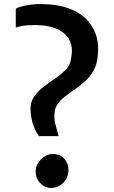

<svg xmlns="http://www.w3.org/2000/svg" viewBox="-20 -919 566 950"><path d="M172.5 -245.5Q157.5 -266 145 -299.8Q132.5 -333.5 131 -378Q130 -414 149 -441.2Q168 -468.5 197 -490.5Q226 -512.5 255.8 -533Q285.5 -553.5 307 -576.2Q328.5 -599 331.5 -629Q348 -708.5 299.8 -751.8Q251.5 -795 153 -795Q115 -795 92 -790.8Q69 -786.5 58 -783V-876Q65.5 -881 83.8 -886.2Q102 -891.5 126.8 -895.2Q151.5 -899 178 -899Q262 -899 320 -877.5Q378 -856 412 -819Q446 -782 458.2 -735Q470.5 -688 463 -637.5Q459 -597.5 442.2 -568.5Q425.5 -539.5 402 -518Q378.5 -496.5 353 -478.8Q327.5 -461 304.8 -444Q282 -427 267 -407Q252 -387 250 -361Q247 -330.5 253.8 -305.2Q260.5 -280 270 -245.5ZM233 11Q203 11 180 -11.8Q157 -34.5 156.5 -69Q156 -92.5 168 -112.2Q180 -132 199.5 -144.5Q219 -157 241.5 -157Q278 -157 298.2 -133.8Q318.5 -110.5 318.5 -79Q319.5 -54 307.5 -33.5Q295.5 -13 275.8 -1Q256 11 233 11Z"/></svg>

Font: Merriweather Sans Medium
Style: Regular
Weight: 500
Designer: Eben Sorkin
Foundry: Eben Sorkin
Version: Version 2.001